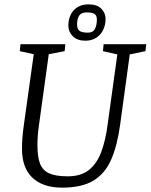

<svg xmlns="http://www.w3.org/2000/svg" viewBox="-20 -851 692 882"><path d="M265 11Q220 11 185.5 -1Q151 -13 127.5 -36Q104 -59 92.5 -92Q81 -125 81 -167Q81 -219 90 -280L135 -602L71 -616L74 -648H280L277 -616L204 -602L159 -276Q155 -249 153.5 -227Q152 -205 152 -183Q152 -130 164 -99Q176 -68 206.5 -54.5Q237 -41 291 -41Q353 -41 389.5 -71Q426 -101 445.5 -154Q465 -207 474 -276L519 -601L453 -616L456 -648H652L648 -616L576 -601L532 -279Q519 -183 491 -118.5Q463 -54 409.5 -21.5Q356 11 265 11ZM372 -664Q335 -664 314.5 -684.5Q294 -705 294 -733Q294 -761 304.5 -783Q315 -805 336 -818Q357 -831 386 -831Q426 -831 445.5 -811Q465 -791 465 -764Q465 -737 454 -714Q443 -691 422 -677.5Q401 -664 372 -664ZM384 -701Q407 -701 416 -718Q425 -735 425 -761Q425 -780 414 -787Q403 -794 378 -794Q353 -794 343.5 -779Q334 -764 334 -738Q334 -718 345 -709.5Q356 -701 384 -701Z"/></svg>

Font: Faustina Light Light
Style: Italic
Weight: 300
Italic angle: -8°
Version: Version 1.200